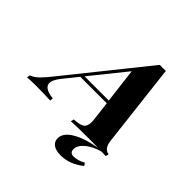

<svg xmlns="http://www.w3.org/2000/svg" viewBox="-295 -788 1149 1149"><g transform="rotate(45 280.0 -213.5)"><path d="M580 -20 575 0Q524 -3 430 -3Q328 -3 280 0L285 -20Q332 -22 352 -35Q372 -48 372 -84Q372 -97 371 -104L356 -228H132L58 -136Q27 -97 27 -71Q27 -29 107 -20L105 0Q39 -3 -17 -3Q-61 -3 -91 0L-88 -20Q-61 -30 -36.5 -54Q-12 -78 28 -129L418 -615L444 -614L469 -615L531 -84Q535 -51 549 -36Q563 -21 580 -20ZM353 -248 326 -469 148 -248ZM409 108Q409 138 442 138Q458 138 478 132Q498 126 515 116L526 133Q457 188 382 188Q341 188 318.5 172.5Q296 157 296 128Q296 82 355 47.5Q414 13 512 -3H544Q483 13 446 43.5Q409 74 409 108Z"/></g></svg>

Font: Playfair Display SC
Style: Bold Italic
Weight: 700
Italic angle: -14°
Designer: Claus Eggers Sørensen
Foundry: Claus Eggers Sørensen
Version: Version 1.200; ttfautohint (v1.6)